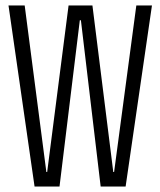

<svg xmlns="http://www.w3.org/2000/svg" viewBox="-20 -680 585 700"><path d="M106 0 11 -660H70L149 -53H152L230 -660H317L393 -53H396L477 -660H534L438 0H347L275 -606H271L197 0Z"/></svg>

Font: Bricolage Grotesque 48pt Condensed ExtraLight
Style: Regular
Weight: 200
Width: 3
Designer: Mathieu Triay
Foundry: Atelier Triay
Version: Version 1.000; ttfautohint (v1.8.4.7-5d5b);gftools[0.9.32]